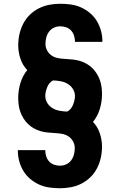

<svg xmlns="http://www.w3.org/2000/svg" viewBox="-20 -851 640 1022"><path d="M299 151Q271 151 242.5 147Q214 143 188.5 131.5Q163 120 141 101.5Q119 83 104.5 59Q90 35 82.5 7.5Q75 -20 75 -48V-52H221V-50Q221 -34 226 -18.5Q231 -3 241.5 8.5Q252 20 267.5 25.5Q283 31 299 31Q316 31 332 24Q348 17 358.5 3Q369 -11 373.5 -28Q378 -45 378 -63Q378 -82 368.5 -99Q359 -116 343 -126Q327 -136 307.5 -139Q288 -142 269 -143Q250 -144 231 -146Q212 -148 194 -153.5Q176 -159 159 -168.5Q142 -178 128.5 -191.5Q115 -205 105 -221Q95 -237 88.5 -255Q82 -273 79.5 -292Q77 -311 77 -330Q77 -370 88.5 -408.5Q100 -447 125 -478Q100 -504 88.5 -539Q77 -574 77 -610Q77 -640 83.5 -669Q90 -698 103.5 -724.5Q117 -751 138.5 -772Q160 -793 186.5 -806.5Q213 -820 242.5 -825.5Q272 -831 301 -831Q329 -831 357.5 -827Q386 -823 411.5 -811.5Q437 -800 459 -781.5Q481 -763 495.5 -739Q510 -715 517.5 -687.5Q525 -660 525 -632V-628H379V-630Q379 -646 374 -661.5Q369 -677 358.5 -688.5Q348 -700 332.5 -705.5Q317 -711 301 -711Q284 -711 268 -704Q252 -697 241.5 -683Q231 -669 226.5 -652Q222 -635 222 -617Q222 -598 231.5 -581Q241 -564 257 -554Q273 -544 292.5 -541Q312 -538 331 -537Q350 -536 369 -534Q388 -532 406 -526.5Q424 -521 441 -511.5Q458 -502 471.5 -488.5Q485 -475 495 -459Q505 -443 511.5 -425Q518 -407 520.5 -388Q523 -369 523 -350Q523 -310 511.5 -271.5Q500 -233 475 -202Q500 -176 511.5 -141Q523 -106 523 -70Q523 -40 516.5 -11Q510 18 496.5 44.5Q483 71 461.5 92Q440 113 413.5 126.5Q387 140 357.5 145.5Q328 151 299 151ZM337 -257Q348 -262 356 -271.5Q364 -281 368.5 -292.5Q373 -304 376 -316Q379 -328 379 -340Q379 -360 368 -377.5Q357 -395 340 -405Q323 -415 303 -418.5Q283 -422 263 -423Q252 -418 244 -408.5Q236 -399 231.5 -387.5Q227 -376 224 -364Q221 -352 221 -340Q221 -320 232 -302.5Q243 -285 260 -275Q277 -265 297 -261.5Q317 -258 337 -257Z"/></svg>

Font: Iosevka Heavy Extended
Style: Regular
Weight: 900
Width: 7
Monospace: yes
Designer: Belleve Invis
Foundry: Belleve Invis
Version: Version 32.5.0; ttfautohint (v1.8.4)